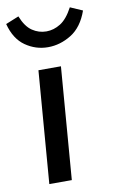

<svg xmlns="http://www.w3.org/2000/svg" viewBox="-97 -801 517 849"><g transform="rotate(-10 161.5 -377.0)"><path d="M54 0 94 -504H195L155 0ZM154 -597Q99 -597 53 -629Q7 -661 -11 -730L48 -754Q67 -706 96 -686.5Q125 -667 159 -667Q192 -667 222.5 -686Q253 -705 279 -754L334 -730Q309 -659 259 -628Q209 -597 154 -597Z"/></g></svg>

Font: Muli SemiBold
Style: Italic
Weight: 600
Italic angle: -4.541°
Designer: Vernon Adams
Foundry: Vernon Adams
Version: Version 2.100; ttfautohint (v1.8.1.43-b0c9)